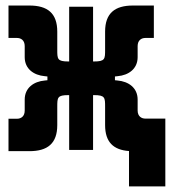

<svg xmlns="http://www.w3.org/2000/svg" viewBox="-20 -542 626 694"><path d="M10.7 4.4H86.4C151.9 4.4 187 -23.4 187 -89.8V-153.8V-155.3C187 -189.5 187 -198.2 227.5 -198.2H230V0H316.4V-198.2H319.3C359.9 -198.2 359.9 -189.5 359.9 -155.3V-153.8V-89.8C359.9 -28.3 390.1 0 446.3 3.9V131.8H577.6V-113.3H505.4C491.2 -113.3 477.5 -121.6 477.5 -142.6V-182.1C477.5 -224.1 445.3 -247.6 404.8 -251L395.5 -252V-265.6L404.8 -266.6C445.3 -270 477.5 -293.5 477.5 -335.4V-375.5C477.5 -396.5 491.2 -404.8 505.4 -404.8H536.1V-522H460.4C395 -522 359.9 -494.1 359.9 -427.7V-364.3V-362.8C359.9 -328.6 359.9 -319.8 319.3 -319.8H316.4V-517.6H230V-319.8H227.5C187 -319.8 187 -328.6 187 -362.8V-364.3V-427.7C187 -494.1 151.9 -522 86.4 -522H10.7V-404.8H41.5C55.7 -404.8 69.3 -396.5 69.3 -375.5V-335.4C69.3 -293.5 101.6 -270 142.1 -266.6L151.4 -265.6V-252L142.1 -251C101.6 -247.6 69.3 -224.1 69.3 -182.1V-142.1C69.3 -121.1 55.7 -112.8 41.5 -112.8H10.7Z"/></svg>

Font: CaskaydiaCove Nerd Font
Style: Bold
Weight: 700
Designer: Aaron Bell
Foundry: Saja Typeworks
Version: Version 2111.1;Nerd Fonts 2.3.0